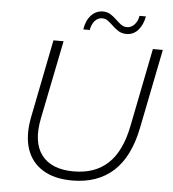

<svg xmlns="http://www.w3.org/2000/svg" viewBox="-58 -922 885 981"><g transform="rotate(5 384.0 -432.0)"><path d="M348 5Q257 5 197.5 -31.5Q138 -68 115.5 -135.5Q93 -203 111 -297L191 -700H243L162 -298Q137 -174 187.5 -108Q238 -42 352 -42Q461 -42 528 -104.5Q595 -167 621 -298L701 -700H752L671 -295Q641 -143 559.5 -69Q478 5 348 5ZM559 -765Q536 -765 519 -775.5Q502 -786 488 -799.5Q474 -813 460.5 -823.5Q447 -834 430 -834Q407 -834 391.5 -816Q376 -798 371 -769H338Q345 -815 370 -842Q395 -869 431 -869Q453 -869 469.5 -858.5Q486 -848 500 -834.5Q514 -821 527.5 -810.5Q541 -800 559 -800Q581 -800 597.5 -818Q614 -836 618 -863H651Q643 -819 619 -792Q595 -765 559 -765Z"/></g></svg>

Font: Montserrat Thin Light
Style: Italic
Weight: 300
Italic angle: -11.3°
Version: Version 9.000